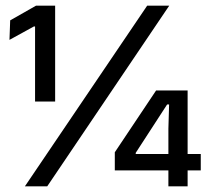

<svg xmlns="http://www.w3.org/2000/svg" viewBox="-20 -659 738 679"><path d="M104 -300V-565.5H100L13.5 -518L16 -587L107.5 -639H175V-300ZM68 0 500.5 -639H578.5L147 0ZM575.5 0V-204L578 -289.5H571L460 -118.5V-94.5L426.5 -114.5H690V-56.5H386V-120.5L532 -339H643.5V0Z"/></svg>

Font: Anek Telugu Medium Medium
Style: Regular
Weight: 500
Version: Version 1.003